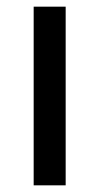

<svg xmlns="http://www.w3.org/2000/svg" viewBox="-20 -556 300 576"><path d="M177 0H81V-536H177Z"/></svg>

Font: Myanmar Chatu
Style: Regular
Weight: 400
Designer: Danh Hong
Foundry: Google Inc.
Version: Version 2.00 November 20, 2015